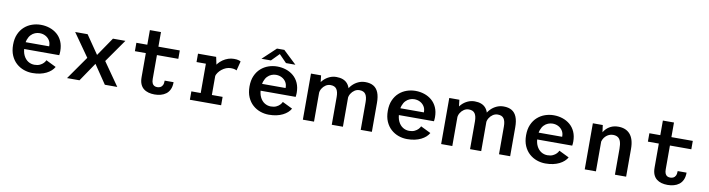

<svg xmlns="http://www.w3.org/2000/svg" viewBox="-28 -1370 7570 2051"><g transform="rotate(10 3757.0 -344.5)"><path d="M326.5 11Q278.5 11 233 -5Q187.5 -21 151.2 -53.5Q115 -86 93.5 -135.2Q72 -184.5 72 -251Q72 -317.5 93.5 -366.5Q115 -415.5 151.5 -448Q188 -480.5 233.8 -496.2Q279.5 -512 328 -512Q378 -512 423.5 -497Q469 -482 504.5 -452Q540 -422 560.2 -376.5Q580.5 -331 580.5 -270.5Q580.5 -260.5 579.5 -248Q578.5 -235.5 577 -226.5H168.5V-301H454.5Q454.5 -303 454.5 -304Q454.5 -305 454.5 -307.5Q454.5 -341.5 437.8 -367.2Q421 -393 393 -407.5Q365 -422 330 -422Q305.5 -422 281.2 -412.2Q257 -402.5 237.8 -382.2Q218.5 -362 207 -329.8Q195.5 -297.5 195.5 -252Q195.5 -196 214.2 -157.5Q233 -119 264.2 -99.2Q295.5 -79.5 333 -79.5Q367.5 -79.5 391.8 -91Q416 -102.5 430.8 -118.5Q445.5 -134.5 451.5 -149.5L561 -96Q548.5 -73.5 527.2 -54.2Q506 -35 476.5 -20.2Q447 -5.5 409.5 2.8Q372 11 326.5 11Z M701.5 0 877 -250.5 701.5 -500H836.5L976.5 -296H972L1111.5 -500H1246.5L1071.5 -250.5L1246.5 0H1111.5L972 -206H976.5L836.5 0Z M1484 -148V-658.5H1604.5V-151Q1604.5 -121 1612.5 -103.8Q1620.5 -86.5 1634.5 -79.2Q1648.5 -72 1666 -72Q1684 -72 1699.2 -79Q1714.5 -86 1724 -103.8Q1733.5 -121.5 1733.5 -154.5H1830Q1830 -108.5 1815.5 -76.8Q1801 -45 1775.8 -26Q1750.5 -7 1718.5 1.5Q1686.5 10 1651.5 10Q1616.5 10 1586 1.8Q1555.5 -6.5 1532.5 -24.8Q1509.5 -43 1496.8 -73.2Q1484 -103.5 1484 -148ZM1365.5 -409V-500H1836.5V-409Z M2034 0V-91H2135.5V-409H2034V-500H2231L2256.5 -378.5V-91H2373V0ZM2254 -290 2210.5 -310Q2211 -343 2223 -373.2Q2235 -403.5 2255.5 -428.8Q2276 -454 2303 -472.8Q2330 -491.5 2360.5 -501.8Q2391 -512 2422 -512Q2457 -512 2474.2 -506.2Q2491.5 -500.5 2496.5 -496.5L2470.5 -395Q2466.5 -398.5 2450.5 -403.5Q2434.5 -408.5 2407.5 -408.5Q2381 -408.5 2356 -398.5Q2331 -388.5 2309.8 -371.5Q2288.5 -354.5 2273.8 -333.5Q2259 -312.5 2254 -290Z M2891 11Q2843 11 2797.5 -5Q2752 -21 2715.8 -53.5Q2679.5 -86 2658 -135.2Q2636.5 -184.5 2636.5 -251Q2636.5 -317.5 2658 -366.5Q2679.5 -415.5 2716 -448Q2752.5 -480.5 2798.2 -496.2Q2844 -512 2892.5 -512Q2942.5 -512 2988 -497Q3033.5 -482 3069 -452Q3104.5 -422 3124.8 -376.5Q3145 -331 3145 -270.5Q3145 -260.5 3144 -248Q3143 -235.5 3141.5 -226.5H2733V-301H3019Q3019 -303 3019 -304Q3019 -305 3019 -307.5Q3019 -341.5 3002.2 -367.2Q2985.5 -393 2957.5 -407.5Q2929.5 -422 2894.5 -422Q2870 -422 2845.8 -412.2Q2821.5 -402.5 2802.2 -382.2Q2783 -362 2771.5 -329.8Q2760 -297.5 2760 -252Q2760 -196 2778.8 -157.5Q2797.5 -119 2828.8 -99.2Q2860 -79.5 2897.5 -79.5Q2932 -79.5 2956.2 -91Q2980.5 -102.5 2995.2 -118.5Q3010 -134.5 3016 -149.5L3125.5 -96Q3113 -73.5 3091.8 -54.2Q3070.5 -35 3041 -20.2Q3011.5 -5.5 2974 2.8Q2936.5 11 2891 11ZM2711 -564 2855.5 -700H2935L3079 -564H2977L2895.5 -647.5L2813.5 -564Z M3887 0V-301Q3887 -358.5 3867.2 -387Q3847.5 -415.5 3801.5 -415.5Q3772.5 -415.5 3748.5 -399.5Q3724.5 -383.5 3709.5 -358.8Q3694.5 -334 3693 -307.5L3652 -318Q3652.5 -354.5 3667.5 -389Q3682.5 -423.5 3709.5 -451.2Q3736.5 -479 3772 -495.2Q3807.5 -511.5 3848.5 -511.5Q3902 -511.5 3937.2 -490.5Q3972.5 -469.5 3990.2 -425.8Q4008 -382 4008 -313.5V0ZM3259.5 0V-500H3369L3380.5 -400V0ZM3573 0V-301Q3573 -358.5 3553 -387Q3533 -415.5 3487.5 -415.5Q3458.5 -415.5 3434.5 -399.5Q3410.5 -383.5 3395.8 -358.8Q3381 -334 3380 -307.5L3339 -318Q3339 -354.5 3354.2 -389Q3369.5 -423.5 3396.5 -451.2Q3423.5 -479 3459 -495.2Q3494.5 -511.5 3534.5 -511.5Q3614.5 -511.5 3654.2 -465.8Q3694 -420 3694 -327.5V0Z M4391 11Q4343 11 4297.5 -5Q4252 -21 4215.8 -53.5Q4179.5 -86 4158 -135.2Q4136.5 -184.5 4136.5 -251Q4136.5 -317.5 4158 -366.5Q4179.5 -415.5 4216 -448Q4252.5 -480.5 4298.2 -496.2Q4344 -512 4392.5 -512Q4442.5 -512 4488 -497Q4533.5 -482 4569 -452Q4604.5 -422 4624.8 -376.5Q4645 -331 4645 -270.5Q4645 -260.5 4644 -248Q4643 -235.5 4641.5 -226.5H4233V-301H4519Q4519 -303 4519 -304Q4519 -305 4519 -307.5Q4519 -341.5 4502.2 -367.2Q4485.5 -393 4457.5 -407.5Q4429.5 -422 4394.5 -422Q4370 -422 4345.8 -412.2Q4321.5 -402.5 4302.2 -382.2Q4283 -362 4271.5 -329.8Q4260 -297.5 4260 -252Q4260 -196 4278.8 -157.5Q4297.5 -119 4328.8 -99.2Q4360 -79.5 4397.5 -79.5Q4432 -79.5 4456.2 -91Q4480.5 -102.5 4495.2 -118.5Q4510 -134.5 4516 -149.5L4625.5 -96Q4613 -73.5 4591.8 -54.2Q4570.5 -35 4541 -20.2Q4511.5 -5.5 4474 2.8Q4436.5 11 4391 11Z M5387 0V-301Q5387 -358.5 5367.2 -387Q5347.5 -415.5 5301.5 -415.5Q5272.5 -415.5 5248.5 -399.5Q5224.5 -383.5 5209.5 -358.8Q5194.5 -334 5193 -307.5L5152 -318Q5152.5 -354.5 5167.5 -389Q5182.5 -423.5 5209.5 -451.2Q5236.5 -479 5272 -495.2Q5307.5 -511.5 5348.5 -511.5Q5402 -511.5 5437.2 -490.5Q5472.5 -469.5 5490.2 -425.8Q5508 -382 5508 -313.5V0ZM4759.5 0V-500H4869L4880.5 -400V0ZM5073 0V-301Q5073 -358.5 5053 -387Q5033 -415.5 4987.5 -415.5Q4958.5 -415.5 4934.5 -399.5Q4910.5 -383.5 4895.8 -358.8Q4881 -334 4880 -307.5L4839 -318Q4839 -354.5 4854.2 -389Q4869.5 -423.5 4896.5 -451.2Q4923.5 -479 4959 -495.2Q4994.5 -511.5 5034.5 -511.5Q5114.5 -511.5 5154.2 -465.8Q5194 -420 5194 -327.5V0Z M5891 11Q5843 11 5797.5 -5Q5752 -21 5715.8 -53.5Q5679.5 -86 5658 -135.2Q5636.5 -184.5 5636.5 -251Q5636.5 -317.5 5658 -366.5Q5679.5 -415.5 5716 -448Q5752.5 -480.5 5798.2 -496.2Q5844 -512 5892.5 -512Q5942.5 -512 5988 -497Q6033.5 -482 6069 -452Q6104.5 -422 6124.8 -376.5Q6145 -331 6145 -270.5Q6145 -260.5 6144 -248Q6143 -235.5 6141.5 -226.5H5733V-301H6019Q6019 -303 6019 -304Q6019 -305 6019 -307.5Q6019 -341.5 6002.2 -367.2Q5985.5 -393 5957.5 -407.5Q5929.5 -422 5894.5 -422Q5870 -422 5845.8 -412.2Q5821.5 -402.5 5802.2 -382.2Q5783 -362 5771.5 -329.8Q5760 -297.5 5760 -252Q5760 -196 5778.8 -157.5Q5797.5 -119 5828.8 -99.2Q5860 -79.5 5897.5 -79.5Q5932 -79.5 5956.2 -91Q5980.5 -102.5 5995.2 -118.5Q6010 -134.5 6016 -149.5L6125.5 -96Q6113 -73.5 6091.8 -54.2Q6070.5 -35 6041 -20.2Q6011.5 -5.5 5974 2.8Q5936.5 11 5891 11Z M6317 0V-500H6424.5L6438.5 -396.5V0ZM6644.5 0V-280.5Q6644.5 -329 6634.8 -358.8Q6625 -388.5 6604.2 -402Q6583.5 -415.5 6551.5 -415.5Q6528.5 -415.5 6508.2 -406.5Q6488 -397.5 6472 -381.8Q6456 -366 6446.5 -345.5Q6437 -325 6435 -302L6405.5 -314Q6405.5 -350 6417.2 -385Q6429 -420 6452.8 -448.8Q6476.5 -477.5 6511.5 -494.5Q6546.5 -511.5 6593 -511.5Q6632.5 -511.5 6664 -499.2Q6695.5 -487 6718.5 -461.5Q6741.5 -436 6753.8 -396Q6766 -356 6766 -299.5V0Z M7048.5 -148V-658.5H7169V-151Q7169 -121 7177 -103.8Q7185 -86.5 7199 -79.2Q7213 -72 7230.5 -72Q7248.5 -72 7263.8 -79Q7279 -86 7288.5 -103.8Q7298 -121.5 7298 -154.5H7394.5Q7394.5 -108.5 7380 -76.8Q7365.5 -45 7340.2 -26Q7315 -7 7283 1.5Q7251 10 7216 10Q7181 10 7150.5 1.8Q7120 -6.5 7097 -24.8Q7074 -43 7061.2 -73.2Q7048.5 -103.5 7048.5 -148ZM6930 -409V-500H7401V-409Z"/></g></svg>

Font: Trispace Thin Medium
Style: Regular
Weight: 500
Version: Version 1.210